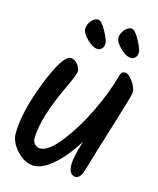

<svg xmlns="http://www.w3.org/2000/svg" viewBox="-105 -779 690 838"><g transform="rotate(15 239.5 -359.5)"><path d="M462 -435Q462 -422 418 -281Q374 -140 350 -57Q338 -15 316 -15Q303 -15 294 -26Q285 -37 285 -66Q285 -95 308 -171Q266 -103 217 -59Q168 -15 127.5 -15Q87 -15 51 -53Q15 -91 15 -131Q15 -226 70.5 -368.5Q126 -511 163 -511Q180 -511 193.5 -494.5Q207 -478 207 -463Q207 -448 180 -392Q100 -224 100 -132Q100 -116 110 -105.5Q120 -95 134 -95Q172 -95 224.5 -162Q277 -229 320 -318Q363 -407 384 -483Q388 -499 392 -505Q396 -511 409.5 -511Q423 -511 442.5 -485Q462 -459 462 -435ZM266 -579Q243 -579 216.5 -605Q190 -631 190 -650.5Q190 -670 204 -687Q218 -704 234 -704Q250 -704 271 -665Q292 -626 292 -611Q292 -596 283.5 -587.5Q275 -579 266 -579ZM416 -579Q394 -579 367 -605Q340 -631 340 -650Q340 -669 354.5 -686.5Q369 -704 385 -704Q401 -704 422 -665Q443 -626 443 -611Q443 -596 434.5 -587.5Q426 -579 416 -579Z"/></g></svg>

Font: Kalam
Style: Regular
Weight: 400
Designer: Lipi Raval (Devanagari and Latin), Jonny Pinhorn (Latin)
Foundry: Indian Type Foundry
Version: Version 2.001;PS 1.0;hotconv 1.0.79;makeotf.lib2.5.61930; tt